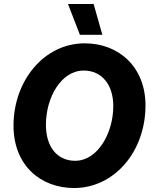

<svg xmlns="http://www.w3.org/2000/svg" viewBox="-20 -932 768 966"><path d="M353 14C554 14 712 -168 712 -402C712 -592 581 -714 406 -714C201 -714 48 -525 48 -300C48 -101 183 14 353 14ZM358 -123C268 -123 211 -193 211 -304C211 -442 288 -577 401 -577C494 -577 550 -504 550 -398C550 -265 473 -123 358 -123ZM382 -757H495L451 -912H322Z"/></svg>

Font: Fixel Text 20240404
Style: Bold Italic
Weight: 700
Width: 4
Italic angle: -10°
Designer: AlfaBravo + MacPaw
Foundry: Kyrylo Tkachov, Marchela Mozhyna, Serhii Makarenko, Maria Weinstein, Zakhar Kryvoshyya
Version: Version 1.211;Glyphs 3.2 (3225)